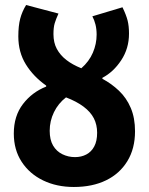

<svg xmlns="http://www.w3.org/2000/svg" viewBox="-20 -733 593 765"><path d="M279 -107Q304 -107 324 -117.5Q344 -128 355.5 -149.5Q367 -171 367 -204Q367 -236 354 -261.5Q341 -287 313 -308Q285 -329 243 -345Q212 -321 195 -286Q178 -251 178 -212Q178 -176 191.5 -153Q205 -130 228.5 -118.5Q252 -107 279 -107ZM274 12Q206 12 152 -14Q98 -40 66.5 -88Q35 -136 35 -201Q35 -271 71.5 -318.5Q108 -366 164 -388V-392Q113 -428 83 -476.5Q53 -525 53 -588Q53 -630 60.5 -658.5Q68 -687 84 -713L213 -679Q203 -657 198 -640.5Q193 -624 193 -597Q193 -563 206.5 -538Q220 -513 244.5 -494Q269 -475 304 -461Q335 -488 350 -523Q365 -558 365 -595Q365 -617 360.5 -635Q356 -653 348 -668L468 -704Q483 -673 488.5 -651Q494 -629 494 -599Q494 -540 463 -493Q432 -446 388 -423V-419Q424 -400 454 -371.5Q484 -343 501 -303Q518 -263 518 -210Q518 -141 487.5 -91Q457 -41 402.5 -14.5Q348 12 274 12Z"/></svg>

Font: Source Sans 3 ExtraLight
Style: Bold
Weight: 700
Version: Version 3.052;hotconv 1.1.0;makeotfexe 2.6.0